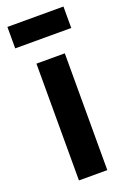

<svg xmlns="http://www.w3.org/2000/svg" viewBox="-139 -759 541 808"><g transform="rotate(-20 131.5 -355.0)"><path d="M68 0V-523H195V0ZM6 -614V-710H257V-614Z"/></g></svg>

Font: Bricolage Grotesque 20pt SemiBold
Style: Regular
Weight: 600
Version: Version 1.001;gftools[0.9.33.dev8+g029e19f]